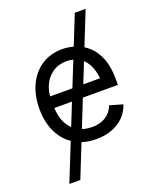

<svg xmlns="http://www.w3.org/2000/svg" viewBox="-168 -825 915 1125"><g transform="rotate(-20 290.0 -262.0)"><path d="M65.4 204.1 438.5 -727.5H505.9L133.8 204.1ZM305.7 11.7Q227.1 11.7 169.7 -23.4Q112.3 -58.6 81.5 -121.8Q50.8 -185.1 50.8 -268.6Q50.8 -352.5 81.1 -416.5Q111.3 -480.5 166.3 -516.6Q221.2 -552.7 294.9 -552.7Q337.4 -552.7 379.4 -538.6Q421.4 -524.4 455.8 -492.7Q490.2 -460.9 510.7 -408.7Q531.2 -356.4 531.2 -280.3V-244.1H110.4V-316.4H485.8L447.3 -289.1Q447.3 -343.8 430.2 -386.2Q413.1 -428.7 379.2 -453.1Q345.2 -477.5 294.9 -477.5Q244.6 -477.5 208.7 -452.9Q172.9 -428.2 153.8 -388.7Q134.8 -349.1 134.8 -303.7V-255.9Q134.8 -193.8 156.2 -150.9Q177.7 -107.9 216.3 -85.7Q254.9 -63.5 305.7 -63.5Q338.4 -63.5 365.2 -73Q392.1 -82.5 411.6 -101.8Q431.2 -121.1 441.4 -149.4L522.5 -126Q509.8 -85 479.7 -54Q449.7 -22.9 405.3 -5.6Q360.8 11.7 305.7 11.7Z"/></g></svg>

Font: Inter
Style: Regular
Weight: 400
Designer: Rasmus Andersson
Foundry: rsms
Version: Version 4.000;git-8c9346024